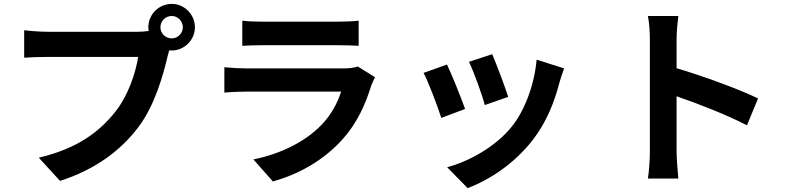

<svg xmlns="http://www.w3.org/2000/svg" viewBox="-20 -873 4040 985"><path d="M861 -676C829 -676 803 -702 803 -733C803 -765 829 -791 861 -791C892 -791 918 -765 918 -733C918 -702 892 -676 861 -676ZM223 -710C190 -710 133 -714 104 -718V-577C130 -579 177 -581 223 -581H689C675 -495 637 -382 571 -299C490 -197 378 -111 179 -64L288 55C467 -2 600 -101 690 -221C774 -332 817 -487 840 -585L848 -615C852 -614 857 -614 861 -614C926 -614 980 -668 980 -733C980 -799 926 -853 861 -853C795 -853 741 -799 741 -733C741 -726 742 -720 743 -714C721 -711 700 -710 686 -710Z M1815 -532C1801 -526 1774 -522 1742 -522H1247C1216 -522 1173 -524 1131 -528V-398C1173 -402 1223 -403 1247 -403H1730C1712 -347 1681 -285 1627 -230C1551 -152 1431 -86 1280 -55L1380 58C1508 22 1636 -46 1737 -158C1812 -241 1855 -338 1885 -435C1889 -446 1897 -464 1904 -477ZM1223 -638C1252 -640 1295 -641 1327 -641H1710C1746 -641 1793 -640 1820 -638V-767C1792 -763 1743 -762 1712 -762H1327C1293 -762 1251 -763 1223 -767Z M2505 -595 2386 -556C2411 -504 2455 -383 2467 -334L2587 -376C2573 -422 2524 -552 2505 -595ZM2733 -567C2722 -442 2674 -309 2606 -224C2523 -120 2384 -44 2274 -15L2379 92C2496 48 2621 -36 2714 -156C2782 -244 2824 -348 2850 -449C2856 -469 2862 -490 2874 -522ZM2273 -542 2153 -499C2177 -455 2227 -322 2244 -268L2366 -314C2346 -370 2298 -491 2273 -542Z M3869 -368C3777 -413 3585 -484 3451 -523V-670C3451 -712 3456 -756 3460 -791H3304C3311 -756 3314 -706 3314 -670V-96C3314 -56 3310 4 3304 43H3460C3456 3 3451 -67 3451 -96V-379C3559 -342 3709 -284 3812 -230Z"/></svg>

Font: Noto Sans CJK JP Bold
Style: Regular
Weight: 700
Designer: Ryoko NISHIZUKA (kana & ideographs); Paul D. Hunt (Latin, Greek & Cyrillic); Wenlong ZHANG (bopomofo); Sandoll Communica
Foundry: Adobe Systems Incorporated
Version: Version 1.004;PS 1.004;hotconv 1.0.82;makeotf.lib2.5.63406